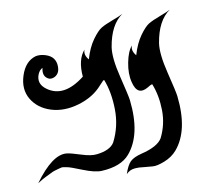

<svg xmlns="http://www.w3.org/2000/svg" viewBox="-41 -500 643 565"><g transform="rotate(-5 280.0 -217.5)"><path d="M480 -455Q445 -426 440 -360Q438 -328 457.5 -271Q477 -214 480 -200Q501 -97 460 -40Q447 -22 425 -11Q403 0 390 0Q377 0 366 0Q350 -1 336 1.5Q322 4 312 16Q318 -10 327.5 -21Q337 -32 360 -40Q408 -56 420 -80Q436 -120 431.5 -163Q427 -206 410 -240Q409 -243 396 -233Q364 -210 350 -252Q341 -277 344.5 -310.5Q348 -344 360 -360Q355 -345 370 -330Q377 -365 391 -388.5Q405 -412 416 -420Q427 -428 450 -439Q473 -450 480 -455ZM340 -455Q305 -426 300 -360Q298 -328 317.5 -271Q337 -214 340 -200Q361 -97 320 -40Q297 -8 240 0Q220 3 183.5 -8Q147 -19 139 -19.5Q131 -20 127 -20.5Q123 -21 114.5 -17.5Q106 -14 101.5 -12.5Q97 -11 88.5 -5.5Q80 0 73.5 3.5Q67 7 50 20Q98 -60 140 -60Q152 -60 182.5 -53Q213 -46 230 -50Q269 -58 280 -80Q299 -127 293.5 -178Q288 -229 270 -265Q269 -267 265.5 -263Q262 -259 256 -251Q232 -218 188.5 -201Q145 -184 106 -192.5Q67 -201 46 -230Q25 -259 34.5 -300Q44 -341 75 -353Q88 -357 104 -353.5Q120 -350 128 -341Q136 -332 137.5 -318.5Q139 -305 134.5 -297Q130 -289 122 -285.5Q114 -282 108 -284Q88 -291 92 -317Q83 -312 79 -299Q71 -271 98 -255Q148 -225 208 -281Q199 -332 220 -360Q215 -345 230 -330Q237 -365 251 -388.5Q265 -412 276 -420Q287 -428 310 -439Q333 -450 340 -455Z"/></g></svg>

Font: SOV_mook
Style: Book
Weight: 400
Version: Version 1.00